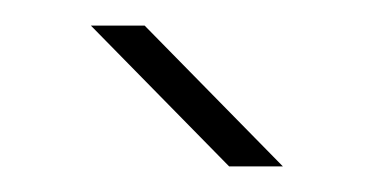

<svg xmlns="http://www.w3.org/2000/svg" viewBox="-20 -750 292 150"><path d="M51 -730H93L201 -620H159Z"/></svg>

Font: Metropolitano Thin
Style: Regular
Weight: 250
Designer: Fonts by Alex Slobzheninov & Chris M. Simpson / Changes by Cristiano Sobral
Foundry: Fonts by Alex Slobzheninov & Chris M. Simpson / Changes by Cristiano Sobral
Version: Version 1.00;August 30, 2020;FontCreator 13.0.0.2681 64-bit